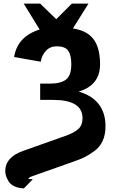

<svg xmlns="http://www.w3.org/2000/svg" viewBox="-20 -868 639 1061"><path d="M9 78Q9 0 110 -35L347 -119Q389 -134 412.5 -155Q436 -176 436 -215Q436 -316 273 -316H202V-406H257Q316 -406 345 -428.5Q374 -451 374 -513Q374 -562 357.5 -587Q341 -612 293 -612Q257 -612 234 -587.5Q211 -563 205 -527L58 -553Q76 -666 199 -705L111 -848H202L291 -762Q305 -776 334.5 -805.5Q364 -835 377 -848H469L383 -711Q452 -700 487 -663Q522 -626 530 -560Q533 -538 533 -513Q533 -397 415 -362Q563 -318 563 -170Q563 -123 547 -88.5Q531 -54 498.5 -31Q466 -8 443.5 2.5Q421 13 381 27L149 109H150Q137 115 137 121Q140 121 146 121.5Q152 122 156 122L161 123L112 173Q82 172 60 161.5Q38 151 28 135Q18 119 13.5 105Q9 91 9 78Z"/></svg>

Font: Coval
Style: Black
Weight: 1000
Foundry: Context Ltd
Version: Version 001.000